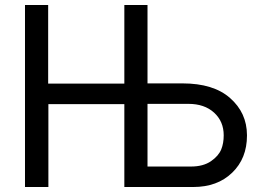

<svg xmlns="http://www.w3.org/2000/svg" viewBox="-20 -749 1049 769"><path d="M745.1 -82Q793.9 -82 825.2 -103.5Q855.5 -124.5 866.2 -150.9Q876 -175.3 876 -207Q876 -262.7 837.4 -297.9Q798.8 -333 734.9 -333H570.8V-82ZM478 0V-332H173.8V0H80.1V-729H172.9V-414.1H478V-729H570.8V-415H710.9Q835 -415 901.4 -356.4Q968.8 -297.4 969.2 -208V-206.1Q969.2 -114.3 909.7 -57.1Q850.6 0 753.9 0Z"/></svg>

Font: Miedinger*
Style: Book
Weight: 400
Version: Version 001.000